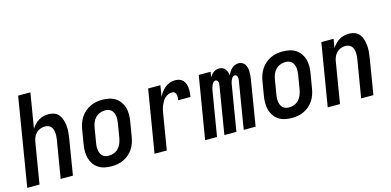

<svg xmlns="http://www.w3.org/2000/svg" viewBox="-70 -1135 3139 1543"><g transform="rotate(-15 1500.0 -363.5)"><path d="M4 0 125 -735H227L179 -445Q190 -463 206 -479.5Q222 -496 240.5 -507Q259 -518 280 -523Q301 -528 321 -528Q347 -528 370 -519Q393 -510 407.5 -491Q422 -472 429 -448.5Q436 -425 438.5 -400.5Q441 -376 439 -350Q437 -324 433 -299L384 0H282L334 -313Q336 -327 337 -342Q338 -357 336.5 -371Q335 -385 330.5 -398Q326 -411 317 -421Q308 -431 294.5 -435.5Q281 -440 267 -440Q248 -440 228.5 -432.5Q209 -425 194.5 -410Q180 -395 172.5 -376.5Q165 -358 162 -339L106 0Z M705 8Q675 8 647 2Q619 -4 596 -19Q573 -34 557.5 -56.5Q542 -79 534.5 -106Q527 -133 527 -162.5Q527 -192 532 -221L552 -341Q556 -366 565 -391Q574 -416 588.5 -438Q603 -460 623.5 -478Q644 -496 668.5 -507.5Q693 -519 718 -523.5Q743 -528 768 -528Q798 -528 826 -522Q854 -516 877 -501Q900 -486 916 -463.5Q932 -441 939.5 -414Q947 -387 946.5 -357.5Q946 -328 941 -299L921 -179Q917 -154 908.5 -129Q900 -104 885.5 -82Q871 -60 850.5 -42Q830 -24 805.5 -12.5Q781 -1 755.5 3.5Q730 8 705 8ZM706 -80Q727 -80 749 -88.5Q771 -97 786 -113.5Q801 -130 809.5 -151Q818 -172 822 -193L842 -313Q844 -328 845 -343Q846 -358 844 -372.5Q842 -387 836 -400Q830 -413 820 -422.5Q810 -432 796.5 -436Q783 -440 768 -440Q747 -440 725 -431.5Q703 -423 687.5 -406.5Q672 -390 663.5 -369Q655 -348 652 -327L632 -207Q629 -192 628.5 -177Q628 -162 630 -147.5Q632 -133 637.5 -120Q643 -107 653 -97.5Q663 -88 677 -84Q691 -80 706 -80Z M1063 0 1149 -520H1251L1236 -428Q1246 -448 1260 -466.5Q1274 -485 1292 -499.5Q1310 -514 1331.5 -521Q1353 -528 1375 -528Q1393 -528 1410 -522.5Q1427 -517 1439 -504Q1451 -491 1457 -474.5Q1463 -458 1464.5 -440Q1466 -422 1464.5 -403.5Q1463 -385 1460 -366H1358Q1360 -378 1360.5 -390.5Q1361 -403 1358.5 -414Q1356 -425 1347.5 -432.5Q1339 -440 1327 -440Q1311 -440 1294.5 -433.5Q1278 -427 1266 -415.5Q1254 -404 1245.5 -389.5Q1237 -375 1230.5 -359.5Q1224 -344 1220.5 -328.5Q1217 -313 1214 -297L1165 0Z M1484 0 1570 -520H1669L1661 -475Q1668 -486 1676 -496Q1684 -506 1695 -513.5Q1706 -521 1718 -524.5Q1730 -528 1742 -528Q1757 -528 1770 -522Q1783 -516 1791.5 -504.5Q1800 -493 1804.5 -479.5Q1809 -466 1810 -451Q1816 -466 1824.5 -479.5Q1833 -493 1845 -504.5Q1857 -516 1872 -522Q1887 -528 1902 -528Q1918 -528 1932 -521Q1946 -514 1954.5 -501.5Q1963 -489 1966.5 -474Q1970 -459 1970.5 -443Q1971 -427 1970 -411Q1969 -395 1966 -379L1904 0H1805L1870 -395Q1871 -403 1871 -410.5Q1871 -418 1869 -425Q1867 -432 1861.5 -437Q1856 -442 1848 -442Q1840 -442 1833.5 -436.5Q1827 -431 1822.5 -424Q1818 -417 1815 -409Q1812 -401 1810 -393.5Q1808 -386 1806.5 -378Q1805 -370 1804 -362L1744 0H1644L1709 -395Q1710 -403 1710.5 -410.5Q1711 -418 1709 -425Q1707 -432 1701.5 -437Q1696 -442 1688 -442Q1680 -442 1673.5 -436.5Q1667 -431 1662.5 -424Q1658 -417 1655 -409Q1652 -401 1650 -393.5Q1648 -386 1646 -378Q1644 -370 1643 -362L1583 0Z M2205 8Q2175 8 2147 2Q2119 -4 2096 -19Q2073 -34 2057.5 -56.5Q2042 -79 2034.5 -106Q2027 -133 2027 -162.5Q2027 -192 2032 -221L2052 -341Q2056 -366 2065 -391Q2074 -416 2088.5 -438Q2103 -460 2123.5 -478Q2144 -496 2168.5 -507.5Q2193 -519 2218 -523.5Q2243 -528 2268 -528Q2298 -528 2326 -522Q2354 -516 2377 -501Q2400 -486 2416 -463.5Q2432 -441 2439.5 -414Q2447 -387 2446.5 -357.5Q2446 -328 2441 -299L2421 -179Q2417 -154 2408.5 -129Q2400 -104 2385.5 -82Q2371 -60 2350.5 -42Q2330 -24 2305.5 -12.5Q2281 -1 2255.5 3.5Q2230 8 2205 8ZM2206 -80Q2227 -80 2249 -88.5Q2271 -97 2286 -113.5Q2301 -130 2309.5 -151Q2318 -172 2322 -193L2342 -313Q2344 -328 2345 -343Q2346 -358 2344 -372.5Q2342 -387 2336 -400Q2330 -413 2320 -422.5Q2310 -432 2296.5 -436Q2283 -440 2268 -440Q2247 -440 2225 -431.5Q2203 -423 2187.5 -406.5Q2172 -390 2163.5 -369Q2155 -348 2152 -327L2132 -207Q2129 -192 2128.5 -177Q2128 -162 2130 -147.5Q2132 -133 2137.5 -120Q2143 -107 2153 -97.5Q2163 -88 2177 -84Q2191 -80 2206 -80Z M2504 0 2590 -520H2692L2679 -445Q2690 -463 2706 -479.5Q2722 -496 2740.5 -507Q2759 -518 2780 -523Q2801 -528 2821 -528Q2847 -528 2870 -519Q2893 -510 2907.5 -491Q2922 -472 2929 -448.5Q2936 -425 2938.5 -400.5Q2941 -376 2939 -350Q2937 -324 2933 -299L2884 0H2782L2834 -313Q2836 -327 2837 -342Q2838 -357 2836.5 -371Q2835 -385 2830.5 -398Q2826 -411 2817 -421Q2808 -431 2794.5 -435.5Q2781 -440 2767 -440Q2748 -440 2728.5 -432.5Q2709 -425 2694.5 -410Q2680 -395 2672.5 -376.5Q2665 -358 2662 -339L2606 0Z"/></g></svg>

Font: Iosevka Curly Semibold
Style: Italic
Weight: 600
Italic angle: -9°
Monospace: yes
Designer: Belleve Invis
Foundry: Belleve Invis
Version: Version 22.1.2; ttfautohint (v1.8.4)